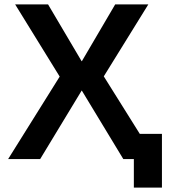

<svg xmlns="http://www.w3.org/2000/svg" viewBox="-20 -725 773 875"><path d="M542 0 353 -312H352L163 0H17L252 -376L49 -705H199L352 -446H353L505 -705H656L453 -377L689 0ZM590 130V0H552V-115H718V130Z"/></svg>

Font: TikTok Sans 24pt SemiBold
Style: Regular
Weight: 600
Version: Version 4.000